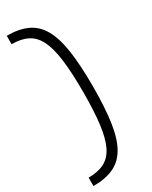

<svg xmlns="http://www.w3.org/2000/svg" viewBox="-233 -854 795 1007"><g transform="rotate(-30 164.5 -350.0)"><path d="M9 -805Q82 -805 132 -782Q182 -759 212 -706.5Q242 -654 255 -566.5Q268 -479 268 -350Q268 -221 255 -133.5Q242 -46 212 6.5Q182 59 132 82Q82 105 9 105V54Q67 54 105.5 34Q144 14 166.5 -31.5Q189 -77 199 -155Q209 -233 209 -350Q209 -467 199 -545Q189 -623 166.5 -668.5Q144 -714 105.5 -734Q67 -754 9 -754Z"/></g></svg>

Font: Pathway Extreme 28pt ExtraLight
Style: Regular
Weight: 250
Designer: Eduardo Rodriguez Tunni
Foundry: Eduardo Rodriguez Tunni
Version: Version 1.001;gftools[0.9.26]